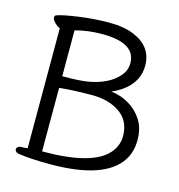

<svg xmlns="http://www.w3.org/2000/svg" viewBox="-107 -806 850 910"><g transform="rotate(15 318.0 -350.5)"><path d="M219 10Q126 10 65 1Q45 -3 45 -17Q45 -23 51 -28.5Q57 -34 73.5 -34Q90 -34 98 -36V-625Q85 -629 71.5 -643Q58 -657 58 -666.5Q58 -676 65 -679Q91 -689 167.5 -700Q244 -711 318 -711Q392 -711 441 -690Q535 -651 535 -557Q535 -481 468 -430Q439 -409 411 -398Q459 -393 500 -368.5Q541 -344 566 -304.5Q591 -265 591 -207.5Q591 -150 564 -108Q488 10 219 10ZM168 -39Q414 -39 487 -123Q520 -161 520 -207Q520 -287 458 -325Q409 -356 338 -358H319Q245 -358 168 -351ZM168 -408H181Q256 -408 299.5 -416Q343 -424 379 -441.5Q415 -459 439.5 -487Q464 -515 464 -551Q464 -650 300 -650Q230 -650 168 -633Z"/></g></svg>

Font: LXGW WenKai TC
Style: Regular
Weight: 400
Designer: LXGW / Fontworks Inc.
Foundry: LXGW / Fontworks Inc.
Version: Version 1.330